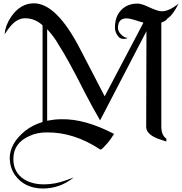

<svg xmlns="http://www.w3.org/2000/svg" viewBox="-20 -836 1082 1142"><path d="M1042.1 -814.7Q986.3 -768.9 942.6 -768.9Q920 -768.9 870 -791.6Q822.6 -814.7 798.4 -814.7Q735.8 -814.7 698.4 -773.7Q663.7 -735.8 663.7 -671.6Q663.7 -641.6 686.3 -615.8Q696.3 -604.7 715.3 -604.7Q733.2 -604.7 738.9 -611.1Q720 -610 697.4 -633.7Q680.5 -652.6 681.6 -674.2Q684.2 -726.8 732.1 -726.8Q754.7 -726.8 801.6 -710.5Q810.5 -708.4 817.9 -705.8Q825.3 -703.2 833.2 -701.1L602.6 -263.2L457.9 -542.1Q316.8 -816.3 181.6 -816.3Q101.1 -816.3 45.8 -735.8Q11.1 -684.2 7.9 -632.6Q43.7 -688.4 71.6 -707.9Q99.5 -727.4 128.9 -727.4Q187.9 -727.4 233.2 -685.3V-110.5Q172.6 -92.1 127.4 -55.8Q35.8 20 37.9 109.5Q40.5 164.7 69.5 205.8Q125.3 283.2 231.6 285.3Q335.8 286.3 418.4 219.5L369.5 237.4Q305.8 260.5 242.1 260.5Q168.9 260.5 120 228.4Q59.5 187.9 59.5 109.5Q59.5 14.7 154.7 -26.8Q198.4 -48.4 258.4 -48.4Q418.4 -50.5 575.3 52.6Q576.8 53.7 577.4 53.7Q583.2 53.7 595.5 41.3Q607.9 28.9 620.8 13.4Q633.7 -2.1 644.2 -17.9Q654.7 -33.7 658.4 -39.5Q484.7 -130 345.8 -126.8Q323.7 -126.8 302.9 -124.5Q282.1 -122.1 260.5 -117.9V-662.6Q276.8 -644.7 295.3 -620.8Q313.7 -596.8 332.1 -564.2Q357.4 -525.3 395.3 -456.3Q433.2 -387.4 484.7 -285.3Q505.8 -244.2 528.4 -203.2Q551.1 -162.1 575.3 -120L851.1 -650.5L849.5 -83.7Q849.5 -63.7 861.3 -48.7Q873.2 -33.7 894.2 -22.6Q913.7 -11.1 969.5 5.8V-11.1Q939.5 -32.1 939.5 -83.7V-701.6Q950.5 -706.3 960 -710.8Q969.5 -715.3 975.3 -725.3Q995.3 -738.9 1011.3 -761.8Q1027.4 -784.7 1042.1 -814.7Z"/></svg>

Font: MM Bagan
Style: Regular
Weight: 400
Designer: Khon Soe Zaw Thu
Version: Version 1.00 July 10, 2016, initial release